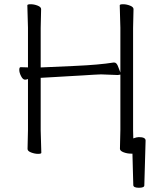

<svg xmlns="http://www.w3.org/2000/svg" viewBox="-20 -720 741 906"><path d="M609 -67Q625 -73 635 -73Q667 -73 667 -57V-56L661 155Q661 166 635.5 166Q610 166 609 154Q608 131 607 82.5Q606 34 605 5H600H598Q580 5 563 -1.5Q546 -8 546 -18L548 -107V-368L536 -366L457 -369L434 -368L415 -367Q397 -366 368 -364Q339 -362 306.5 -360.5Q274 -359 229.5 -356Q185 -353 177 -353H172V-105L175 1Q175 6 159.5 6Q144 6 127 -0.5Q110 -7 110 -17L112 -106V-347Q103 -344 99 -344H98Q88 -344 79.5 -360.5Q71 -377 71 -390Q71 -403 77 -403H78L112 -402V-589L109 -695Q109 -700 125 -700Q141 -700 157.5 -693.5Q174 -687 174 -677L172 -588V-402H177Q178 -402 199.5 -403Q221 -404 334.5 -409Q448 -414 516 -425H519Q531 -425 538 -404L548 -378V-589L545 -695Q545 -700 561 -700Q577 -700 593.5 -693.5Q610 -687 610 -677L608 -588V-106Z"/></svg>

Font: ToneOZ-Pinyin-WenKai-Light
Style: Light
Weight: 300
Designer: Fontworks Inc.
Foundry: ToneOZ
Version: Version 0.240331